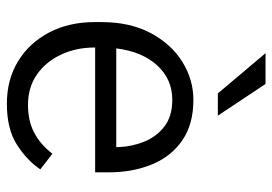

<svg xmlns="http://www.w3.org/2000/svg" viewBox="-138 -652 800 564"><g transform="rotate(90 262.0 -370.0)"><path d="M284.7 9.8Q213.4 9.8 159.4 -23.4Q105.5 -56.6 75.2 -114.7Q44.9 -172.9 44.9 -247.6V-268.1Q44.9 -352.1 77.1 -412.6Q109.4 -473.1 161.6 -505.6Q213.9 -538.1 273.4 -538.1Q344.7 -538.1 392.1 -505.6Q439.5 -473.1 462.9 -416.5Q486.3 -359.9 486.3 -287.6V-249.5H119.6V-247.6Q119.6 -193.8 140.4 -149.4Q161.1 -105 198.7 -78.6Q236.3 -52.2 288.1 -52.2Q335.4 -52.2 370.1 -70.6Q404.8 -88.9 431.6 -124L477.5 -88.4Q451.7 -49.8 405.5 -20Q359.4 9.8 284.7 9.8ZM273.4 -476.1Q212.9 -476.1 172.4 -432.1Q131.8 -388.2 122.1 -311.5H412.1V-318.4Q410.6 -357.9 396 -394Q381.3 -430.2 351.3 -453.1Q321.3 -476.1 273.4 -476.1ZM226.6 -750 319.8 -609.9H254.4L136.2 -750Z"/></g></svg>

Font: Vazirmatn FD Light
Style: Regular
Weight: 300
Designer: Saber Rastikerdar
Foundry: Saber Rastikerdar
Version: Version 33.003